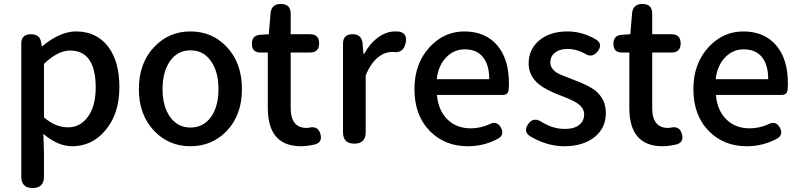

<svg xmlns="http://www.w3.org/2000/svg" viewBox="-20 -722 4022 965"><path d="M144 223Q87 223 87 166V-163V-503Q87 -550 136 -550Q181 -550 187 -508L190 -490H193Q282 -564 362 -564Q465 -564 524 -487Q580 -413 580 -284Q580 -148 508 -65Q441 13 343 13Q271 13 198 -49L201 45V166Q201 223 144 223ZM321 -82Q383 -82 421 -134Q461 -188 461 -282Q461 -468 332 -468Q271 -468 201 -401V-266V-132Q259 -82 321 -82Z M937 13Q830 13 757 -62Q678 -143 678 -274Q678 -407 757 -488Q830 -564 937 -564Q1045 -564 1118 -488Q1196 -407 1196 -274Q1196 -143 1118 -62Q1044 13 937 13ZM937 -81Q1002 -81 1040 -133.5Q1078 -186 1078 -274Q1078 -363 1040 -415Q1003 -469 937 -469Q873 -469 835 -415.5Q797 -362 797 -274.5Q797 -187 835 -134Q873 -81 937 -81Z M1493 13Q1326 13 1326 -180V-458H1289Q1246 -458 1246 -502Q1246 -544 1287 -547L1331 -550L1340 -657Q1345 -702 1391 -702Q1441 -702 1441 -654V-550H1538Q1584 -550 1584 -504Q1584 -458 1538 -458H1512H1441V-179Q1441 -79 1521 -79Q1528 -79 1532 -80Q1580 -92 1591 -46Q1601 -7 1563 4Q1523 13 1493 13Z M1761 0Q1704 0 1704 -57V-275V-503Q1704 -550 1752 -550Q1797 -550 1802 -506L1807 -451H1810Q1839 -504 1880.5 -534Q1922 -564 1966 -564Q1982 -564 1989 -563Q2029 -552 2019 -507Q2008 -452 1954 -461Q1953 -461 1952 -461Q1915 -461 1881 -435Q1843 -404 1818 -343V-57Q1818 0 1761 0Z M2331 13Q2216 13 2141 -63Q2063 -142 2063 -274Q2063 -403 2140 -486Q2213 -564 2314 -564Q2421 -564 2481 -492Q2538 -423 2538 -303Q2538 -288 2536 -268Q2532 -245 2507 -245H2354H2176Q2183 -167 2228.5 -122Q2274 -77 2346 -77Q2394 -77 2439 -97Q2477 -118 2498 -80Q2516 -45 2485 -26Q2414 13 2331 13ZM2175 -324H2307H2439Q2439 -396 2407.5 -435Q2376 -474 2316 -474Q2262 -474 2224 -435Q2183 -394 2175 -324Z M2816 13Q2728 13 2643 -38Q2609 -62 2635 -99Q2662 -137 2704 -108Q2760 -74 2819 -74Q2867 -74 2892 -95Q2916 -115 2916 -147.5Q2916 -180 2880 -204Q2858 -219 2800 -241Q2796 -242 2794 -243Q2722 -271 2688 -299Q2637 -341 2637 -403Q2637 -473 2689 -518Q2743 -564 2832 -564Q2908 -564 2978 -522Q3011 -499 2984 -464Q2956 -428 2919 -453Q2876 -476 2834 -476Q2791 -476 2768 -456Q2746 -438 2746 -408Q2746 -378 2778 -357Q2798 -345 2853 -325Q2860 -322 2863 -321Q2941 -292 2973 -266Q3025 -223 3025 -154Q3025 -81 2972 -36Q2913 13 2816 13Z M3310 13Q3143 13 3143 -180V-458H3106Q3063 -458 3063 -502Q3063 -544 3104 -547L3148 -550L3157 -657Q3162 -702 3208 -702Q3258 -702 3258 -654V-550H3355Q3401 -550 3401 -504Q3401 -458 3355 -458H3329H3258V-179Q3258 -79 3338 -79Q3345 -79 3349 -80Q3397 -92 3408 -46Q3418 -7 3380 4Q3340 13 3310 13Z M3733 13Q3618 13 3543 -63Q3465 -142 3465 -274Q3465 -403 3542 -486Q3615 -564 3716 -564Q3823 -564 3883 -492Q3940 -423 3940 -303Q3940 -288 3938 -268Q3934 -245 3909 -245H3756H3578Q3585 -167 3630.5 -122Q3676 -77 3748 -77Q3796 -77 3841 -97Q3879 -118 3900 -80Q3918 -45 3887 -26Q3816 13 3733 13ZM3577 -324H3709H3841Q3841 -396 3809.5 -435Q3778 -474 3718 -474Q3664 -474 3626 -435Q3585 -394 3577 -324Z"/></svg>

Font: GenSenRounded TW M
Style: Regular
Weight: 500
Version: Version 1.501;PS 1;hotconv 16.6.51;makeotf.lib2.5.65220